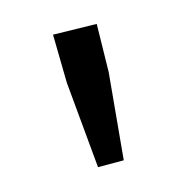

<svg xmlns="http://www.w3.org/2000/svg" viewBox="-59 -841 409 418"><g transform="rotate(-15 145.5 -632.0)"><path d="M94 -784 96 -675 114 -480H172L190 -674L192 -782Z"/></g></svg>

Font: GenEiGothic-pro-Regular
Style: Regular
Weight: 400
Designer: Ryoko NISHIZUKA (kana & ideographs); Paul D. Hunt (Latin, Greek & Cyrillic); Wenlong ZHANG (bopomofo); Sandoll Communica
Foundry: Adobe Systems Incorporated; o_tamon
Version: Version 1.000.140830